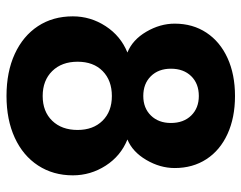

<svg xmlns="http://www.w3.org/2000/svg" viewBox="-98 -652 760 605"><g transform="rotate(90 282.5 -350.0)"><path d="M32 -199Q32 -255 63 -302.5Q94 -350 146 -371Q106 -387 80.5 -430.5Q55 -474 55 -520Q55 -577 83.5 -620Q112 -663 163.5 -686.5Q215 -710 283 -710Q351 -710 402.5 -686.5Q454 -663 482 -620Q510 -577 510 -520Q510 -474 484.5 -430.5Q459 -387 420 -371Q472 -350 502.5 -302.5Q533 -255 533 -199Q533 -137 502 -89.5Q471 -42 414.5 -16Q358 10 283 10Q207 10 150.5 -16Q94 -42 63 -89Q32 -136 32 -199ZM368 -508Q368 -548 344.5 -572Q321 -596 283 -596Q244 -596 220.5 -572Q197 -548 197 -508Q197 -469 220.5 -445Q244 -421 283 -421Q321 -421 344.5 -445Q368 -469 368 -508ZM390 -214Q390 -263 361 -292.5Q332 -322 283 -322Q234 -322 204.5 -293Q175 -264 175 -214Q175 -164 204.5 -134Q234 -104 283 -104Q332 -104 361 -134Q390 -164 390 -214Z"/></g></svg>

Font: Sarabun
Style: Bold
Weight: 700
Designer: Suppakit Chalermlarp | Katatrad Co.,Ltd.
Foundry: Cadson Demak Co.,Ltd.
Version: Version 1.000; ttfautohint (v1.6)